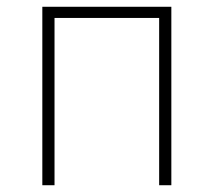

<svg xmlns="http://www.w3.org/2000/svg" viewBox="-20 -547 631 567"><path d="M105 -527V0H141V-494H450V0H486V-527Z"/></svg>

Font: Kinto Sans Thin
Style: Regular
Weight: 100
Designer: Authors: Ryoko NISHIZUKA  (kana & ideographs); Paul D. Hunt (Latin, Greek & Cyrillic); Wenlong ZHANG  (bopomofo); Sandol
Foundry: Adobe Systems Incorporated, ookami Inc.
Version: Version 0.001